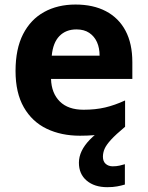

<svg xmlns="http://www.w3.org/2000/svg" viewBox="-20 -576 637 829"><path d="M424.4 100.7Q424.4 120.9 436.4 131.5Q448.4 142.1 466.9 142.1Q482.7 142.1 496.4 139Q510 135.9 519.2 133V220.8Q504 225.4 485.7 228.8Q467.5 232.2 443.2 232.2Q387.7 232.2 354.2 203.8Q320.7 175.5 320.7 126.6Q320.7 101.3 332.4 76.4Q344.2 51.5 367.8 27.1Q391.4 2.7 426.1 -21.1L520.1 -28.7Q480.1 4.6 459.3 27.3Q438.6 50.1 431.5 66.8Q424.4 83.4 424.4 100.7ZM306 -556.4Q382.4 -556.4 437.3 -527.6Q492.3 -498.8 521.9 -443.4Q551.4 -388 551.4 -307.7V-235.1H200.3Q202.3 -173.4 238.3 -137.8Q274.2 -102.2 340.8 -102.2Q392.4 -102.2 434 -112Q475.7 -121.8 520.1 -142.3V-28.7Q479.7 -8.8 435.1 0.6Q390.6 10 325.2 10Q244.3 10 181.6 -20.1Q118.8 -50.2 82.9 -112.6Q47.1 -175 47.1 -269.5Q47.1 -364.8 79.6 -428.4Q112.2 -492 170.6 -524.2Q228.9 -556.4 306 -556.4ZM309.9 -449Q264.6 -449 236.6 -420.4Q208.7 -391.8 203.5 -335.6H410Q410 -368.8 398.8 -394Q387.5 -419.1 365.4 -434.1Q343.3 -449 309.9 -449Z"/></svg>

Font: Noto Sans Khmer
Style: Regular
Weight: 400
Designer: Danh Hong and the Monotype Design Team
Foundry: Monotype Imaging Inc.
Version: Version 2.003